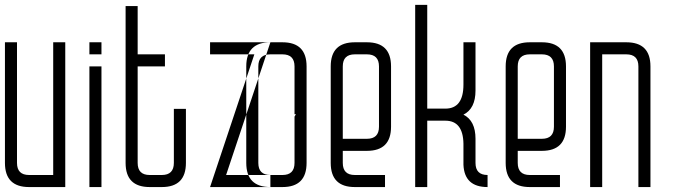

<svg xmlns="http://www.w3.org/2000/svg" viewBox="-20 -757 2750 777"><path d="M195.3 -48.8V-585.9H244.1V0H97.7Q0 0 0 -97.7V-585.9H48.8V-97.7Q48.8 -48.8 97.7 -48.8Z M341.8 -537.1V-585.9H390.6V-537.1ZM341.8 0V-488.3H390.6V0Z M537.1 -732.4H488.3V-97.7Q488.3 0 585.9 0H634.8Q732.4 0 732.4 -97.7V-316.4H683.6V-97.7Q683.6 -48.8 634.8 -48.8H585.9Q537.1 -48.8 537.1 -97.7V-488.3H647.5V-537.1H537.1Z M1009.3 -537.1H830.1V-585.9H1074.2L895 -48.8H1074.2V0H830.1Z M976.6 -488.3V-97.7Q976.6 0 1074.2 0H1123Q1220.7 0 1220.7 -97.7V-488.3Q1220.7 -585.9 1123 -585.9H1074.2Q976.6 -585.9 976.6 -488.3ZM1074.2 -48.8Q1025.4 -48.8 1025.4 -97.7V-488.3Q1025.4 -537.1 1074.2 -537.1H1123Q1171.9 -537.1 1171.9 -488.3V-294.9H1177.7L1171.9 -285.2V-97.7Q1171.9 -48.8 1123 -48.8Z M1367.2 -195.3H1464.8Q1513.7 -195.3 1513.7 -244.1V-488.3Q1513.7 -537.1 1464.8 -537.1H1416Q1367.2 -537.1 1367.2 -488.3ZM1367.2 -146.5V-97.7Q1367.2 -48.8 1416 -48.8H1538.1V0H1416Q1318.4 0 1318.4 -97.7V-488.3Q1318.4 -585.9 1416 -585.9H1464.8Q1562.5 -585.9 1562.5 -488.3V-244.1Q1562.5 -146.5 1464.8 -146.5Z M1660.2 0H1709V-268.6H1782.2Q1854 -268.6 1855.5 -175.3V-90.3Q1859.4 0 1953.1 0V-48.8Q1904.3 -48.8 1904.3 -97.7V-195.3Q1904.3 -268.6 1855.5 -293Q1904.3 -317.4 1904.3 -390.6V-585.9H1855.5V-414.6Q1855.5 -317.4 1782.2 -317.4H1709V-737.3H1660.2Z M2075.2 -195.3H2172.9Q2221.7 -195.3 2221.7 -244.1V-488.3Q2221.7 -537.1 2172.9 -537.1H2124Q2075.2 -537.1 2075.2 -488.3ZM2075.2 -146.5V-97.7Q2075.2 -48.8 2124 -48.8H2246.1V0H2124Q2026.4 0 2026.4 -97.7V-488.3Q2026.4 -585.9 2124 -585.9H2172.9Q2270.5 -585.9 2270.5 -488.3V-244.1Q2270.5 -146.5 2172.9 -146.5Z M2417 -537.1V0H2368.2V-585.9H2514.6Q2612.3 -585.9 2612.3 -488.3V0H2563.5V-488.3Q2563.5 -537.1 2514.6 -537.1Z"/></svg>

Font: Daray
Style: Regular
Weight: 400
Designer: Maxim Raikov
Foundry: Maxim Raikov
Version: Version 1.00 May 24, 2021, initial release